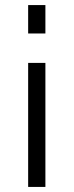

<svg xmlns="http://www.w3.org/2000/svg" viewBox="-20 -735 291 757"><path d="M159 -487V2H91V-487ZM159 -715V-603H91V-715Z"/></svg>

Font: Raleway Thin
Style: Regular
Weight: 400
Version: Version 4.026